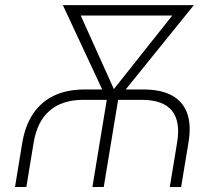

<svg xmlns="http://www.w3.org/2000/svg" viewBox="-20 -748 874 768"><path d="M40 0 69.3 -178.2Q81.1 -247.1 113.3 -294.4Q145.5 -341.8 197.3 -366Q249 -390.1 318.4 -390.1H553.7Q624 -390.1 668 -366Q711.9 -341.8 728.8 -294.7Q745.6 -247.6 733.9 -178.2L704.6 0H659.2L688.5 -178.2Q702.6 -262.7 667.2 -305.7Q631.8 -348.6 547.4 -348.6H312.5Q229.5 -348.6 179.2 -305.9Q128.9 -263.2 114.7 -178.2L85.4 0ZM349.6 0 411.1 -373H456.5L395 0ZM412.1 -340.3 231.4 -727.5H284.2L443.8 -373L434.1 -340.3ZM420.9 -340.3 421.9 -374.5 702.1 -727.5H755.4L442.9 -340.8ZM263.2 -686 270 -727.5H712.9L706.1 -686Z"/></svg>

Font: Inter 18pt ExtraLight
Style: Italic
Weight: 250
Italic angle: -9.3988°
Designer: Rasmus Andersson
Foundry: rsms
Version: Version 4.001;git-66647c0bb